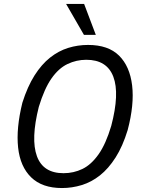

<svg xmlns="http://www.w3.org/2000/svg" viewBox="-20 -941 724 970"><path d="M293 9Q193 9 137.5 -45Q82 -99 71.5 -195.5Q61 -292 93 -422Q119 -504 154.5 -560Q190 -616 233 -650Q276 -684 324.5 -699Q373 -714 425 -714Q527 -714 581.5 -660Q636 -606 647.5 -509.5Q659 -413 625 -284Q600 -202 564 -145.5Q528 -89 485 -55Q442 -21 393 -6Q344 9 293 9ZM301 -66Q352 -66 396.5 -87.5Q441 -109 478 -161.5Q515 -214 542 -305Q585 -468 552.5 -553.5Q520 -639 416 -639Q366 -639 321 -617.5Q276 -596 240 -544.5Q204 -493 176 -401Q135 -238 166.5 -152Q198 -66 301 -66ZM404 -765 314 -921H405L464 -765Z"/></svg>

Font: Nunito Sans 7pt Condensed
Style: Italic
Weight: 400
Width: 3
Italic angle: -9°
Designer: Vernon Adams
Foundry: Vernon Adams
Version: Version 3.101;gftools[0.9.27]